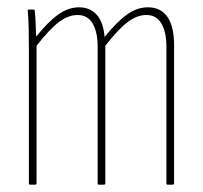

<svg xmlns="http://www.w3.org/2000/svg" viewBox="-20 -505 554 525"><path d="M62 0Q59 0 59 -4V-368Q59 -395 58.5 -423Q58 -451 56 -475Q55 -479 59 -479H72Q75 -479 75 -475Q77 -457 77.5 -438Q78 -419 79 -405Q112 -446 139.5 -465.5Q167 -485 196 -485Q227 -485 245 -464Q263 -443 266 -404Q300 -446 327.5 -465.5Q355 -485 384 -485Q420 -485 438 -458.5Q456 -432 456 -382V-4Q456 0 452 0H438Q435 0 435 -4V-378Q435 -417 421.5 -440.5Q408 -464 380 -464Q355 -464 329.5 -445Q304 -426 268 -380V-4Q268 0 264 0H250Q247 0 247 -4V-378Q247 -417 233.5 -440.5Q220 -464 192 -464Q167 -464 141.5 -445Q116 -426 80 -380V-4Q80 0 76 0Z"/></svg>

Font: Sofia Sans Extra Condensed Thin
Style: Regular
Weight: 250
Version: Version 4.100